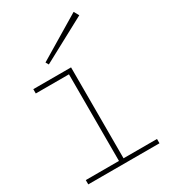

<svg xmlns="http://www.w3.org/2000/svg" viewBox="-232 -1088 1056 1198"><g transform="rotate(-30 296.0 -489.0)"><path d="M553 -31V0H40V-31H279V-655H40V-686H312V-31ZM201 -771 519 -942 499 -978 189 -792Z"/></g></svg>

Font: BioRhyme Expanded ExtraLight
Style: Regular
Weight: 275
Width: 7
Designer: Aoife Mooney
Foundry: Aoife Mooney Type
Version: Version 1.000